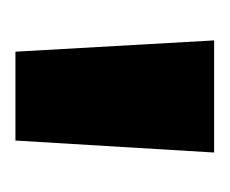

<svg xmlns="http://www.w3.org/2000/svg" viewBox="-44 -656 299 250"><g transform="rotate(90 105.0 -530.5)"><path d="M178.1 -660.3 162.5 -401.6H46.8L32.1 -660.3Z"/></g></svg>

Font: Anek Kannada Medium
Style: Regular
Weight: 500
Designer: Vaishnavi Murthy, Maithili Shingre (Kannada) & Yesha Goshar (Latin)
Foundry: Ek Type
Version: Version 1.003